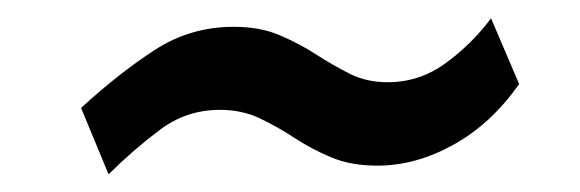

<svg xmlns="http://www.w3.org/2000/svg" viewBox="-20 -470 640 212"><path d="M99.9 -277.5 69.5 -350.8Q111 -388.9 150.5 -414.6Q190 -440.4 238 -440.4Q267.5 -440.4 289.1 -431Q310.8 -421.7 329.2 -409.8Q347.8 -397.8 366.3 -388.5Q384.8 -379.2 408.2 -379.2Q443.1 -379.2 472 -400.2Q500.9 -421.3 522.2 -449.8L553.2 -377.2Q522.6 -333.5 480.9 -310.3Q439.2 -287.1 396.7 -287.1Q367.2 -287.1 345.4 -296.4Q323.6 -305.6 304.9 -317.9Q286.2 -330.2 266.7 -339.4Q247.3 -348.7 222.6 -348.7Q185.7 -348.7 156.2 -326.4Q126.7 -304.2 99.9 -277.5Z"/></svg>

Font: Public Sans Thin
Style: Italic
Weight: 100
Italic angle: -8°
Designer: The Public Sans project authors (U.S. Web Design System). Libre Franklin designed by Pablo Impallari and Rodrigo Fuenzal
Version: Version 2.000